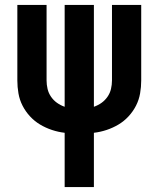

<svg xmlns="http://www.w3.org/2000/svg" viewBox="-20 -540 640 775"><path d="M241 215V-4Q215 -7 189.5 -15.5Q164 -24 141.5 -37.5Q119 -51 101 -70.5Q83 -90 71 -113.5Q59 -137 54.5 -163Q50 -189 50 -215V-520H168V-215Q168 -198 172 -181Q176 -164 186 -149.5Q196 -135 210 -125Q224 -115 241 -109V-520H359V-109Q376 -115 390 -125Q404 -135 414 -149.5Q424 -164 428 -181Q432 -198 432 -215V-520H550V-215Q550 -189 545.5 -163Q541 -137 529 -113.5Q517 -90 499 -70.5Q481 -51 458.5 -37.5Q436 -24 410.5 -15.5Q385 -7 359 -4V215Z"/></svg>

Font: Iosevka Fixed Extended
Style: Bold
Weight: 700
Width: 7
Monospace: yes
Designer: Belleve Invis
Foundry: Belleve Invis
Version: Version 24.1.1; ttfautohint (v1.8.4)